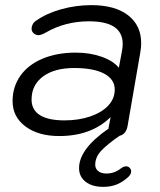

<svg xmlns="http://www.w3.org/2000/svg" viewBox="-20 -520 624 748"><path d="M351 122Q351 137 362.5 146.5Q374 156 395 156Q426 156 451 136Q462 128 471 128Q481 128 486 135Q491 140 491 148Q491 160 477 172Q455 191 432.5 199.5Q410 208 382 208Q339 208 313.5 188Q288 168 288 135Q288 60 403 -19Q403 -25 404 -28L411 -64Q336 10 211 10Q129 10 79 -27.5Q29 -65 29 -126Q29 -182 59.5 -225Q90 -268 146 -291.5Q202 -315 275 -315Q330 -315 375.5 -299Q421 -283 443 -256L455 -320Q458 -335 458 -349Q458 -437 327 -437Q234 -437 158 -393Q140 -383 130 -383Q119 -383 111 -390.5Q103 -398 103 -408Q103 -417 107.5 -425.5Q112 -434 120 -439Q161 -468 218.5 -484Q276 -500 336 -500Q428 -500 479 -460.5Q530 -421 530 -352Q530 -336 527 -318L477 -29Q471 3 446 9Q398 42 374.5 67Q351 92 351 122ZM427 -171Q427 -211 386 -233Q345 -255 269 -255Q192 -255 147.5 -222Q103 -189 103 -132Q103 -92 135.5 -71.5Q168 -51 231 -51Q287 -51 332 -66.5Q377 -82 402 -109Q427 -136 427 -171Z"/></svg>

Font: Kodchasan
Style: Italic
Weight: 400
Italic angle: -10°
Version: Version 1.000; ttfautohint (v1.6)